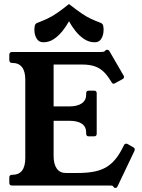

<svg xmlns="http://www.w3.org/2000/svg" viewBox="-20 -917 704 949"><path d="M639 -189Q650 -183 644 -170L561 4Q557 12 551 12Q545 12 543 9L539 4Q537 1 533.2 0.5Q529.4 0 520.7 0H40Q26 0 26 -13V-40Q26 -53 40 -53H41Q105 -53 105 -136V-523Q105 -606 40 -606Q26 -606 26 -620V-646Q26 -660 40 -660H479.8Q493 -660 497.7 -664L502.4 -669Q504.3 -671 510 -671Q517 -671 521 -664L590 -545Q593 -541 593 -537Q593 -530 586 -526L551 -507Q544 -503 541 -503Q536 -503 531 -511L528 -516Q510 -546 490.5 -564Q471 -582 446 -590Q421 -598 387 -598H245V-391H322Q362 -391 384 -406Q406 -421 406 -450V-456Q406 -469 419 -469H445Q458 -469 458 -456V-256Q458 -243 445 -243H419Q406 -243 406 -256V-261Q406 -320 322 -320H245V-146Q245 -106 260.5 -84Q276 -62 305 -62H363Q411.4 -62 446.2 -69Q481 -76 506.5 -91.5Q532 -107 552 -132Q572 -157 590 -194L593 -200Q595 -205 600.5 -206.5Q606 -208 611 -205ZM321 -812Q307.9 -787.5 288.9 -763.8Q270 -740 246.3 -724Q222.7 -708 194 -708Q172 -708 161 -726.6Q150 -745.2 150 -769.5Q150 -781 152 -789.8Q154 -798.6 162 -803Q191 -814 213.5 -824.5Q236 -835 261 -852Q286 -869 321 -897Q357 -869 381.5 -852Q406 -835 428.5 -824.5Q451 -814 480 -803Q488 -798.6 490 -790Q492 -781.2 492 -769.6Q492 -745 481.4 -726.5Q470.8 -708 448.2 -708Q420 -708 395.9 -724Q371.9 -740 352.9 -764Q334 -788 321 -812Z"/></svg>

Font: Young Serif Light
Style: Regular
Weight: 300
Designer: Bastien Sozeau
Foundry: NBR — Bastien Sozeau
Version: Version 5.001